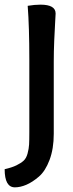

<svg xmlns="http://www.w3.org/2000/svg" viewBox="-52 -686 315 825"><path d="M12 119Q-32 119 -32 41Q-1 34 18.5 24.5Q38 15 49.5 4.5Q61 -6 66.5 -26.5Q72 -47 73 -65Q74 -83 74 -118V-431Q74 -570 67 -661Q97 -666 122 -666Q187 -666 187 -628Q187 -623 185 -591Q183 -559 181 -511.5Q179 -464 179 -421V-111Q179 -47 161 1Q143 49 115 73Q87 97 61 108Q35 119 12 119Z"/></svg>

Font: Overlock
Style: Bold
Weight: 700
Designer: Dario Muhafara
Foundry: Dario Manuel Muhafara
Version: Version 1.001